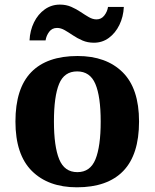

<svg xmlns="http://www.w3.org/2000/svg" viewBox="-20 -788 659 818"><path d="M307.6 10Q185.8 10 115.8 -59.6Q45.8 -129.2 45.8 -270.2Q45.8 -411.2 112.8 -480.3Q179.8 -549.4 310.6 -549.4Q432.4 -549.4 502.4 -480.3Q572.4 -411.2 572.4 -270.2Q572.4 -129.2 505.2 -59.6Q438 10 307.6 10ZM309.6 -54.6Q364.6 -54.6 386.8 -109.5Q409 -164.4 409 -270.2Q409 -377 386.3 -430.4Q363.6 -483.8 308.6 -483.8Q253.6 -483.8 231.7 -430.4Q209.8 -377 209.8 -270.2Q209.8 -164.4 232.2 -109.5Q254.6 -54.6 309.6 -54.6ZM380.2 -606Q353.2 -606 331.2 -615.5Q309.2 -625 290.7 -637.5Q272.2 -650 255.7 -659.5Q239.2 -669 223.2 -669Q201.8 -669 189.5 -652.5Q177.2 -636 174.2 -616H105.8Q107.8 -658 124.8 -692.7Q141.8 -727.4 170.5 -747.9Q199.2 -768.4 235.2 -768.4Q261.8 -768.4 283.5 -758.9Q305.2 -749.4 323.7 -736.9Q342.2 -724.4 358.7 -714.9Q375.2 -705.4 391.2 -705.4Q411.6 -705.4 424.4 -721.9Q437.2 -738.4 440.2 -758.4H507.6Q505.6 -716.4 488.6 -681.7Q471.6 -647 443.7 -626.5Q415.8 -606 380.2 -606Z"/></svg>

Font: Noto Serif Hentaigana ExtraLight
Style: Regular
Weight: 200
Designer: Kazuhiro Yamada
Foundry: nipponia
Version: Version 1.000